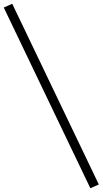

<svg xmlns="http://www.w3.org/2000/svg" viewBox="-50 -880 545 1020"><path d="M-30 -840 15 -860 475 100 430 120Z"/></svg>

Font: Kumar One
Style: Regular
Weight: 400
Designer: Parimal Parmar
Foundry: Indian Type Foundry
Version: Version 1.000;PS 1.000;hotconv 1.0.88;makeotf.lib2.5.647800